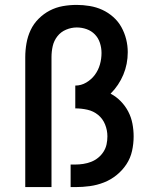

<svg xmlns="http://www.w3.org/2000/svg" viewBox="-20 -763 640 783"><path d="M83 0V-530Q83 -558 88 -586.5Q93 -615 105 -640.5Q117 -666 137.5 -686.5Q158 -707 183 -720Q208 -733 236 -738Q264 -743 293 -743Q319 -743 346 -738.5Q373 -734 397 -723Q421 -712 441.5 -694Q462 -676 475 -652.5Q488 -629 494.5 -603Q501 -577 501 -550Q501 -526 496.5 -503Q492 -480 483 -458.5Q474 -437 461 -417.5Q448 -398 431 -381Q454 -369 472.5 -350Q491 -331 503 -308Q515 -285 520 -259Q525 -233 525 -207Q525 -177 518.5 -147.5Q512 -118 495.5 -93Q479 -68 455.5 -49Q432 -30 404 -19Q376 -8 346.5 -4Q317 0 287 0H268V-92H287Q303 -92 319.5 -94.5Q336 -97 351.5 -103Q367 -109 380 -119.5Q393 -130 402 -144Q411 -158 414.5 -174Q418 -190 418 -207Q418 -232 408.5 -255.5Q399 -279 380 -294.5Q361 -310 336.5 -315.5Q312 -321 287 -321V-414Q311 -414 332 -426.5Q353 -439 367 -458Q381 -477 387.5 -500Q394 -523 394 -547Q394 -568 387.5 -588Q381 -608 367 -622.5Q353 -637 333.5 -644Q314 -651 293 -651Q271 -651 249.5 -642Q228 -633 214 -615Q200 -597 195 -575Q190 -553 190 -530V0Z"/></svg>

Font: Iosevka Curly SmBdEx
Style: Regular
Weight: 600
Width: 7
Monospace: yes
Designer: Belleve Invis
Foundry: Belleve Invis
Version: Version 11.1.0; ttfautohint (v1.8.3)